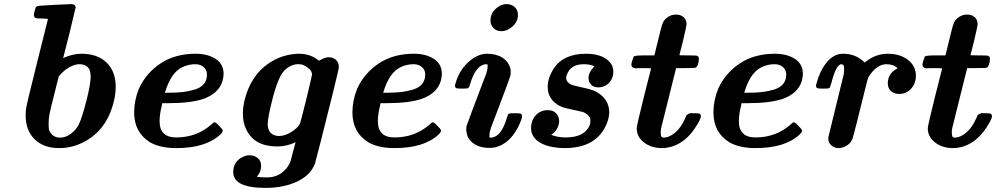

<svg xmlns="http://www.w3.org/2000/svg" viewBox="-20 -714 4856 936"><path d="M268 8Q193 8 149 -35Q105 -78 105 -152Q105 -170 108 -190Q112 -214 166 -430L214 -622H210Q209 -622 205 -622.5Q201 -623 194.5 -623.5Q188 -624 183 -624Q178 -624 172 -624Q166 -624 162 -624.5Q158 -625 157 -625Q145 -628 145 -642Q145 -647 149 -661.5Q153 -676 155 -679Q159 -683 161 -684Q164 -686 239 -690Q314 -694 328 -694Q346 -694 349 -679Q349 -677 319 -553L288 -431Q335 -452 377 -452Q455 -452 499.5 -409Q544 -366 544 -291Q544 -260 537 -229Q504 -78 383 -19Q329 8 268 8ZM422 -342Q422 -401 367 -401Q338 -401 302 -376Q296 -372 282 -358.5Q268 -345 266 -341L264 -331Q261 -321 256 -301Q251 -281 247 -264Q225 -178 221 -156.5Q217 -135 217 -110Q217 -86 220 -78Q223 -70 234 -57Q250 -43 273 -43Q301 -43 326.5 -62.5Q352 -82 365 -109Q382 -146 402 -226Q422 -305 422 -342Z M758 -123Q758 -44 839 -44Q938 -44 1009 -106Q1021 -118 1026 -118Q1032 -118 1044 -105Q1065 -84 1066 -79Q1067 -71 1055 -59Q984 8 839 8Q762 8 712 -20Q634 -68 634 -166Q634 -224 657 -281Q692 -358 763 -405Q834 -452 934 -452Q992 -452 1031 -427Q1070 -402 1070 -354Q1070 -339 1065 -320Q1047 -259 972 -232Q909 -211 801 -211H771L769 -200Q758 -157 758 -123ZM989 -351Q989 -373 973 -387Q957 -401 932 -401Q898 -401 868 -386Q813 -360 784 -262H806Q844 -262 873 -265.5Q902 -269 930 -277.5Q958 -286 973.5 -304.5Q989 -323 989 -351Z M1421 -21Q1379 0 1332 0Q1220 0 1181 -82Q1164 -113 1164 -163Q1164 -190 1173 -229Q1188 -288 1219 -334Q1253 -384 1305.5 -415Q1358 -446 1419 -451Q1421 -452 1436 -452Q1491 -452 1528 -423L1535 -418Q1565 -435 1581 -435Q1603 -435 1617.5 -422.5Q1632 -410 1632 -387Q1632 -379 1603 -261.5Q1574 -144 1545 -30Q1516 84 1515 85Q1493 141 1427.5 171.5Q1362 202 1275 202Q1117 202 1117 125Q1117 72 1166 50Q1179 43 1197 43Q1221 43 1237 57Q1253 71 1253 94Q1253 124 1232 148H1236Q1251 151 1281 151Q1322 151 1352 129.5Q1382 108 1396 74Q1398 68 1409 24ZM1285 -108Q1285 -81 1300 -66Q1315 -51 1340 -51Q1368 -51 1398.5 -69.5Q1429 -88 1441 -109Q1445 -115 1473 -229.5Q1501 -344 1501 -350Q1501 -367 1485.5 -380Q1470 -393 1453 -399Q1443 -401 1433 -401Q1397 -401 1365 -369Q1335 -338 1306 -222Q1285 -138 1285 -108Z M1822 -123Q1822 -44 1903 -44Q2002 -44 2073 -106Q2085 -118 2090 -118Q2096 -118 2108 -105Q2129 -84 2130 -79Q2131 -71 2119 -59Q2048 8 1903 8Q1826 8 1776 -20Q1698 -68 1698 -166Q1698 -224 1721 -281Q1756 -358 1827 -405Q1898 -452 1998 -452Q2056 -452 2095 -427Q2134 -402 2134 -354Q2134 -339 2129 -320Q2111 -259 2036 -232Q1973 -211 1865 -211H1835L1833 -200Q1822 -157 1822 -123ZM2053 -351Q2053 -373 2037 -387Q2021 -401 1996 -401Q1962 -401 1932 -386Q1877 -360 1848 -262H1870Q1908 -262 1937 -265.5Q1966 -269 1994 -277.5Q2022 -286 2037.5 -304.5Q2053 -323 2053 -351Z M2424 -562Q2400 -562 2385.5 -577.5Q2371 -593 2371 -615Q2371 -643 2389.5 -664Q2408 -685 2433 -692Q2443 -694 2449 -694Q2474 -694 2489.5 -679.5Q2505 -665 2505 -641Q2505 -609 2479 -585.5Q2453 -562 2424 -562ZM2271 -418Q2313 -452 2354 -452Q2399 -452 2429 -433Q2459 -414 2468 -380Q2470 -372 2470 -364Q2470 -350 2467 -341Q2467 -339 2444 -277.5Q2421 -216 2397 -153L2373 -90Q2366 -69 2366 -55Q2365 -46 2366.5 -44.5Q2368 -43 2376 -43Q2425 -48 2452 -143Q2456 -157 2460.5 -159.5Q2465 -162 2489 -162Q2514 -162 2518 -160Q2525 -156 2525 -148Q2525 -133 2505 -93Q2463 -13 2395 4Q2384 7 2365 7Q2316 7 2284.5 -17.5Q2253 -42 2253 -85Q2253 -87 2253.5 -91.5Q2254 -96 2254.5 -99Q2255 -102 2256 -104Q2256 -105 2279 -167Q2302 -229 2326 -291Q2350 -353 2350 -354Q2357 -375 2357 -389Q2358 -398 2356.5 -399.5Q2355 -401 2347 -401Q2299 -396 2271 -302Q2267 -287 2262.5 -284.5Q2258 -282 2233 -282Q2209 -282 2205 -284Q2198 -288 2198 -296Q2198 -300 2201 -309Q2221 -377 2271 -418Z M2667 -57Q2697 -44 2738 -44Q2830 -44 2855 -104Q2858 -113 2858 -124Q2858 -135 2856 -140Q2848 -157 2822 -168Q2820 -169 2775.5 -178.5Q2731 -188 2727 -190Q2693 -201 2671.5 -227Q2650 -253 2650 -291Q2650 -334 2680 -381Q2728 -452 2837 -452Q2915 -452 2952 -412Q2970 -393 2970 -364Q2970 -332 2949 -310Q2928 -288 2896 -288Q2874 -288 2861.5 -301.5Q2849 -315 2849 -334Q2849 -362 2878 -391Q2855 -401 2827 -401Q2768 -401 2748 -360Q2740 -344 2740 -334Q2740 -322 2750 -312Q2757 -304 2767 -300.5Q2777 -297 2812 -289Q2867 -278 2888 -266Q2950 -230 2950 -167Q2950 -142 2939 -114Q2891 8 2732 8Q2700 8 2665 1Q2619 -9 2594 -32.5Q2569 -56 2569 -90Q2569 -127 2592 -152Q2615 -177 2651 -177Q2676 -177 2691 -162Q2706 -147 2706 -121Q2702 -80 2667 -57Z M3077 -381Q3070 -381 3064 -386Q3058 -391 3058 -399Q3058 -404 3061 -414Q3064 -424 3066.5 -431Q3069 -438 3070 -439Q3076 -444 3125 -444H3170L3188 -517Q3206 -592 3209 -596Q3214 -615 3233 -629Q3252 -643 3275 -643Q3299 -643 3313 -630Q3327 -617 3327 -595Q3327 -589 3310 -516Q3292 -446 3292 -445Q3292 -444 3333 -444Q3374 -444 3378 -442Q3387 -438 3387 -428Q3387 -408 3378 -390Q3373 -385 3371 -384Q3367 -382 3321 -382H3276Q3273 -370 3255 -298Q3237 -226 3220.5 -159.5Q3204 -93 3203 -89Q3201 -77 3201 -69Q3201 -54 3204 -48.5Q3207 -43 3219 -43Q3235 -45 3248 -52Q3292 -74 3320 -137Q3325 -146 3326 -152Q3340 -162 3344 -162H3361Q3386 -162 3390 -160Q3397 -156 3397 -146Q3395 -130 3369 -91Q3323 -21 3257 0Q3231 8 3207 8Q3155 8 3119.5 -19.5Q3084 -47 3084 -89Q3084 -102 3119 -242L3154 -380Q3154 -382 3113 -382Q3101 -382 3089.5 -381.5Q3078 -381 3077 -381Z M3582 -123Q3582 -44 3663 -44Q3762 -44 3833 -106Q3845 -118 3850 -118Q3856 -118 3868 -105Q3889 -84 3890 -79Q3891 -71 3879 -59Q3808 8 3663 8Q3586 8 3536 -20Q3458 -68 3458 -166Q3458 -224 3481 -281Q3516 -358 3587 -405Q3658 -452 3758 -452Q3816 -452 3855 -427Q3894 -402 3894 -354Q3894 -339 3889 -320Q3871 -259 3796 -232Q3733 -211 3625 -211H3595L3593 -200Q3582 -157 3582 -123ZM3813 -351Q3813 -373 3797 -387Q3781 -401 3756 -401Q3722 -401 3692 -386Q3637 -360 3608 -262H3630Q3668 -262 3697 -265.5Q3726 -269 3754 -277.5Q3782 -286 3797.5 -304.5Q3813 -323 3813 -351Z M4095 -376V-382Q4095 -401 4082 -401Q4056 -401 4032 -306Q4027 -288 4023.5 -285Q4020 -282 4000 -282H3993Q3969 -282 3965 -284Q3958 -288 3958 -296Q3958 -300 3961 -309Q3977 -368 4006 -405Q4035 -442 4070 -450Q4080 -452 4090 -452Q4147 -452 4187 -417L4195 -409L4203 -415Q4250 -452 4310 -452Q4355 -452 4389 -433.5Q4423 -415 4437 -384Q4445 -366 4445 -345Q4445 -308 4422 -282Q4399 -256 4363 -256Q4339 -256 4323.5 -270Q4308 -284 4308 -308Q4308 -357 4356 -381Q4336 -401 4302 -401Q4278 -401 4258 -387Q4237 -374 4214 -339Q4211 -335 4194.5 -267.5Q4178 -200 4159.5 -126.5Q4141 -53 4136 -38Q4129 -18 4109 -5Q4089 8 4068 8Q4048 8 4033 -5Q4018 -18 4018 -38V-44Q4018 -46 4056 -200L4094 -355Q4094 -357 4094.5 -364.5Q4095 -372 4095 -376Z M4496 -381Q4489 -381 4483 -386Q4477 -391 4477 -399Q4477 -404 4480 -414Q4483 -424 4485.5 -431Q4488 -438 4489 -439Q4495 -444 4544 -444H4589L4607 -517Q4625 -592 4628 -596Q4633 -615 4652 -629Q4671 -643 4694 -643Q4718 -643 4732 -630Q4746 -617 4746 -595Q4746 -589 4729 -516Q4711 -446 4711 -445Q4711 -444 4752 -444Q4793 -444 4797 -442Q4806 -438 4806 -428Q4806 -408 4797 -390Q4792 -385 4790 -384Q4786 -382 4740 -382H4695Q4692 -370 4674 -298Q4656 -226 4639.5 -159.5Q4623 -93 4622 -89Q4620 -77 4620 -69Q4620 -54 4623 -48.5Q4626 -43 4638 -43Q4654 -45 4667 -52Q4711 -74 4739 -137Q4744 -146 4745 -152Q4759 -162 4763 -162H4780Q4805 -162 4809 -160Q4816 -156 4816 -146Q4814 -130 4788 -91Q4742 -21 4676 0Q4650 8 4626 8Q4574 8 4538.5 -19.5Q4503 -47 4503 -89Q4503 -102 4538 -242L4573 -380Q4573 -382 4532 -382Q4520 -382 4508.5 -381.5Q4497 -381 4496 -381Z"/></svg>

Font: KaTeX_Main
Style: Bold Italic
Weight: 700
Version: Version 1.1; ttfautohint (v1.3)